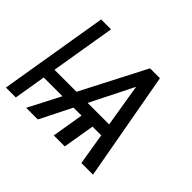

<svg xmlns="http://www.w3.org/2000/svg" viewBox="-153 -968 1209 1209"><g transform="rotate(45 451.5 -363.5)"><path d="M221.6 -727.3H133.5L12.8 0H100.9L136.4 -213.1H303.3L193.2 0H296.9L403.1 -211.6H474.4L438.9 0H536.9L572.4 -211.6H649.9L684.7 0H788.4L657 -727.3H568.9L345.9 -295.5H149.9ZM445 -295.5 589.1 -583.1 636.4 -295.5Z"/></g></svg>

Font: Magic Ui Pro
Style: Italic
Weight: 400
Italic angle: -9.39999°
Designer: Stefan Endress, Andreas Faust
Version: Version 1.000;FEAKit 1.0